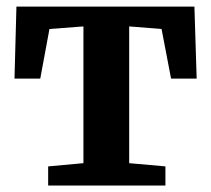

<svg xmlns="http://www.w3.org/2000/svg" viewBox="-20 -576 656 596"><path d="M129.5 0V-59.5L239 -69.5V-494L133.5 -486L105 -332H25L31 -555.5H583.5L590.5 -332H511L481.5 -486L381 -494V-69.5L493.5 -59.5V0Z"/></svg>

Font: Merriweather
Style: Bold
Weight: 700
Designer: Eben Sorkin
Foundry: Eben Sorkin
Version: Version 2.100; ttfautohint (v1.7.19-72a1) -l 8 -r 50 -G 200 